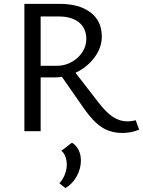

<svg xmlns="http://www.w3.org/2000/svg" viewBox="-20 -678 739 992"><path d="M699 -8Q656 9 614 9Q551 9 506 -20.5Q461 -50 414 -117L300 -281Q282 -278 264 -278H190V0H106V-658H289Q390 -658 448 -613.5Q506 -569 506 -489Q506 -432 468 -381Q430 -330 370 -302L490 -147Q532 -93 566.5 -72Q601 -51 637 -51Q661 -51 681 -57ZM274 -338Q314 -338 349 -357Q384 -376 405 -408Q426 -440 426 -476Q426 -531 388.5 -562Q351 -593 282 -593H190V-338ZM398 152Q398 193 376.5 232.5Q355 272 318 294L287 269Q305 249 315 223.5Q325 198 325 173Q325 149 317.5 130Q310 111 297 101L352 59Q398 90 398 152Z"/></svg>

Font: Ysabeau Infant Medium
Style: Regular
Weight: 500
Designer: Christian Thalmann (Catharsis Fonts)
Version: Version 0.003